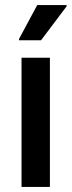

<svg xmlns="http://www.w3.org/2000/svg" viewBox="-20 -738 283 758"><path d="M65 0V-510H177V0ZM55 -579V-584L127 -718H243V-713L142 -579Z"/></svg>

Font: Saira Semi Condensed Medium
Style: Regular
Weight: 500
Width: 4
Designer: Hector Gatti with collaboration of the Omnibus-Type team
Foundry: Omnibus-Type
Version: Version 1.001; ttfautohint (v1.8)